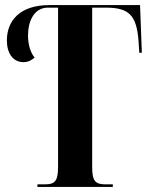

<svg xmlns="http://www.w3.org/2000/svg" viewBox="-20 -734 583 754"><path d="M127 0H423V-10H395C353 -10 342 -24 342 -79V-704H396C488 -704 516 -673 524 -574L527 -527H537L530 -714H174C56 -714 7 -651 7 -575C7 -525 31 -490 72 -490C91 -490 103 -497 116 -508C101 -525 90 -557 90 -595C90 -651 114 -704 168 -704H208V-81C208 -25 198 -10 156 -10H127Z"/></svg>

Font: Noto Serif Display ExtraCondensed
Style: Bold
Weight: 700
Width: 2
Designer: Monotype Design Team
Foundry: Monotype Imaging Inc.
Version: Version 2.009